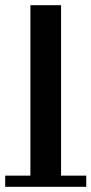

<svg xmlns="http://www.w3.org/2000/svg" viewBox="-20 -719 352 739"><path d="M97 -43V-699H215V-43H312V0H0V-43Z"/></svg>

Font: Montserrat Subrayada
Style: Regular
Weight: 400
Designer: Julieta Ulanovsky
Foundry: Julieta Ulanovsky
Version: Version 2.001